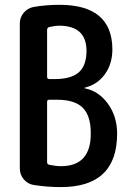

<svg xmlns="http://www.w3.org/2000/svg" viewBox="-20 -760 540 790"><path d="M173.8 -340.8V-92.8Q173.8 -84 182.6 -82Q210.9 -76.2 230.5 -76.2Q354.5 -76.2 353.5 -211.9Q353.5 -284.2 320.3 -316.9Q287.1 -349.6 215.8 -349.6H182.6Q173.8 -349.6 173.8 -340.8ZM173.8 -636.7V-443.4Q173.8 -435.5 182.6 -434.6H204.1Q272.5 -434.6 304.2 -462.4Q335.9 -490.2 335.9 -550.8Q335.9 -653.3 224.6 -654.3Q206.1 -654.3 181.6 -648.4Q173.8 -645.5 173.8 -636.7ZM118.2 1Q93.8 -2.9 77.6 -22.5Q61.5 -42 61.5 -67.4V-663.1Q61.5 -688.5 77.6 -707.5Q93.8 -726.6 118.2 -731.4Q169.9 -740.2 224.6 -740.2Q441.4 -740.2 442.4 -557.6Q442.4 -497.1 411.6 -454.6Q380.9 -412.1 329.1 -399.4Q328.1 -399.4 328.1 -398.4Q328.1 -396.5 329.1 -396.5Q385.7 -385.7 423.8 -333.5Q461.9 -281.2 461.9 -210Q461.9 9.8 230.5 9.8Q173.8 9.8 118.2 1Z"/></svg>

Font: Rounded Mgen+ 1mn medium
Style: Regular
Weight: 500
Designer: [Source Han Sans]
Ryoko NISHIZUKA  (kana & ideographs); Paul D. Hunt (Latin, Greek & Cyrillic); Wenlong ZHANG  (bopomofo
Version: Version 1.059.20150602